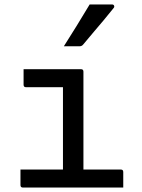

<svg xmlns="http://www.w3.org/2000/svg" viewBox="-20 -843 640 863"><path d="M72 -81H263V-451H97Q86 -451 86 -462V-532H344Q355 -532 355 -521V-81H523Q534 -81 534 -70V0H83Q72 0 72 -11ZM383 -823H483Q491 -823 493 -817Q495 -811 490 -806Q466 -776 445.5 -751.5Q425 -727 403.5 -702Q382 -677 354 -643Q348 -635 337 -635H267Q296 -680 325 -727.5Q354 -775 383 -823Z"/></svg>

Font: Recursive Mn Lnr St
Style: Regular
Weight: 400
Monospace: yes
Version: Version 1.079;hotconv 1.0.112;makeotfexe 2.5.65598; ttfautoh